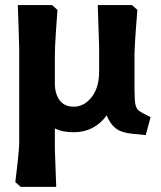

<svg xmlns="http://www.w3.org/2000/svg" viewBox="-20 -514 631 752"><path d="M569.8 -55.2 550.8 15.1Q543 14.2 499 10Q455.1 5.9 433.1 -11.5Q411.1 -28.8 397.9 -62Q349.1 3.9 269 3.9Q223.1 3.9 194.8 -11.2V68.8L200.2 217.8H61L40 199.2Q42 181.2 48.6 125.5Q55.2 69.8 55.2 39.1V-325.2Q54.2 -360.4 52.5 -415.3Q50.8 -470.2 49.8 -494.1H184.1L205.1 -475.1Q203.1 -454.1 199 -390.1Q194.8 -326.2 194.8 -294.9V-188Q194.8 -147 213.4 -121.6Q231.9 -96.2 269 -96.2Q309.1 -96.2 338.6 -133.1Q368.2 -169.9 368.2 -233.9V-335L362.8 -494.1H497.1L518.1 -475.1Q516.1 -456.1 512 -397.5Q507.8 -338.9 506.8 -305.2V-167Q506.8 -121.1 510.5 -104.5Q514.2 -87.9 523.7 -80.6Q533.2 -73.2 569.8 -55.2Z"/></svg>

Font: Sura
Style: Bold
Weight: 700
Designer: Carolina Giovagnoli
Foundry: Huerta Tipografica
Version: Version 1.002;PS 001.002;hotconv 1.0.70;makeotf.lib2.5.58329